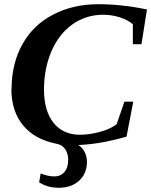

<svg xmlns="http://www.w3.org/2000/svg" viewBox="-20 -681 718 912"><path d="M34 -259 35 -258Q35 -378 86 -470Q137 -562 231 -611Q326 -661 447 -661Q559 -661 678 -636L652 -471H611V-566Q586 -587 548 -599Q510 -611 470 -611Q390 -611 325 -566Q261 -521 225 -439Q189 -356 189 -255Q189 -155 234 -98Q279 -41 360 -41Q406 -41 456 -55Q504 -68 534 -91L571 -198H613L581 -32Q542 -20 478 -7Q416 5 352 8Q372 20 382 41Q393 63 393 87Q393 143 356 177Q319 211 259 211Q206 211 166 185L173 143Q209 157 238 157Q268 157 286 136Q304 115 304 77Q304 50 290 28Q276 7 249 2Q146 -18 90 -85Q34 -153 34 -259Z"/></svg>

Font: Libra Serif Modern
Style: Bold Italic
Weight: 700
Italic angle: -12°
Designer: Stefan Peev, Context Ltd
Foundry: Stefan Peev, Context Ltd
Version: Version 1.000